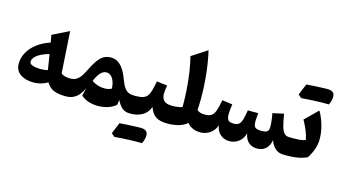

<svg xmlns="http://www.w3.org/2000/svg" viewBox="-109 -1213 3350 1887"><g transform="rotate(15 1566.5 -269.5)"><path d="M311.8 -360.5Q319.3 -314.1 325.4 -276.1Q331.4 -238.1 336.9 -202.5Q322.3 -199.7 303.1 -197.2Q284 -194.7 263.2 -194.7Q235.5 -194.7 209.7 -199.1Q183.9 -203.5 167.5 -213.1Q151 -222.8 151 -239.4Q151 -265.8 172.5 -288.8Q194 -311.8 230.6 -330.3Q267.1 -348.8 311.8 -360.5ZM293.1 -472.2Q214.7 -445.8 158.7 -402.8Q102.7 -359.7 73 -305Q43.3 -250.3 43.3 -188.8Q43.3 -151.5 59 -125.1Q74.7 -98.6 101.2 -81.8Q127.8 -64.9 161.1 -57Q194.3 -49 229.8 -49Q266 -49 301.8 -58.4Q337.6 -67.9 374 -88.5Q400.2 -41.2 446 -20.6Q491.9 0 569.3 0H569.8V-180.5H569.3Q539.4 -180.5 515.3 -186.9Q491.2 -193.4 475.7 -207.2L448.9 -630.5L280.6 -547.2Z M900.1 -331.1Q922.4 -331.1 939.3 -318.8Q956.2 -306.6 967.6 -286.5Q979 -266.3 984.8 -241.4Q990.6 -216.5 991 -190.9Q976.2 -181.5 957.7 -177.7Q939.1 -174 919.8 -174Q880 -174 845.3 -186.1Q810.5 -198.2 788.7 -216.8Q798.8 -239.1 810.4 -259.7Q821.9 -280.3 835.4 -296.2Q849 -312.2 865 -321.6Q881 -331.1 900.1 -331.1ZM903.3 -483.9Q861.3 -483.9 829 -464.1Q796.7 -444.3 768.1 -402.5Q739.4 -360.7 707.4 -294.3Q693.5 -264.8 675.5 -238.8Q657.4 -212.7 631.8 -196.6Q606.3 -180.5 569.8 -180.5Q559.6 -180.5 554.4 -172.4Q549.3 -164.4 549.3 -142.9V-37.6Q549.3 -16.1 554.4 -8.1Q559.6 0 569.8 0Q617.8 0 651 -17Q684.2 -34 707.3 -63.1Q730.3 -92.1 747.2 -128.4L727.9 -49.5Q758.3 -20.2 805 -5.3Q851.7 9.6 901.4 9.6Q951 9.6 999.4 -4.9Q1047.9 -19.4 1083.5 -51.4Q1085.9 -64.6 1087.2 -76.8Q1088.5 -89 1089.5 -101.9Q1111.8 -60.1 1132.5 -38Q1153.2 -16 1176.4 -8Q1199.5 0 1227.9 0H1228.4V-180.5H1227.9Q1189.8 -180.5 1163.8 -191.1Q1137.9 -201.7 1118 -231.3Q1098.1 -260.9 1077.3 -317.7Q1066.9 -346.4 1051.8 -375.6Q1036.6 -404.8 1015.9 -429.4Q995.1 -454.1 967.3 -469Q939.5 -483.9 903.3 -483.9Z M1360.7 250.3Q1375.7 250.3 1385.9 250.5Q1396.2 250.7 1403.2 250.7Q1410.3 250.7 1416.2 251Q1427.1 228.7 1432.6 207.2Q1438.2 185.7 1438.2 166.8Q1438.2 137.4 1419.8 122.7Q1401.4 108.1 1363.1 108.1Q1319.7 128.4 1276.2 149.3Q1232.7 170.2 1189.9 191Q1147 211.8 1104.3 232.7Q1113 240.1 1121.3 247.4Q1129.7 254.7 1137.4 261.4Q1172.5 258.5 1214.1 255.9Q1255.7 253.3 1294.7 251.8Q1333.7 250.3 1360.7 250.3ZM1137.4 261.4Q1175.1 236.2 1212.8 210.9Q1250.5 185.7 1288 159.9Q1325.5 134.1 1363.1 108.1Q1349.1 108.1 1324.2 109Q1299.3 109.9 1269 111.4Q1238.8 113 1207.9 114.7Q1177.1 116.5 1151.4 118.5Q1139.5 146.8 1127.8 175.1Q1116.2 203.5 1104.3 232.7Q1113 240.1 1121.3 247.4Q1129.7 254.7 1137.4 261.4ZM1228.5 0Q1297.4 0 1348.2 -27.7Q1399.1 -55.3 1424.3 -119.5Q1445.6 -55.5 1486.7 -27.8Q1527.8 0 1605.6 0H1606.1V-180.5H1605.6Q1546.4 -180.5 1522.3 -205.6Q1498.2 -230.8 1498.2 -272.5Q1498.2 -291.3 1501.1 -313.7Q1503.9 -336.1 1508 -360.7L1400.4 -373.7Q1390 -316.2 1379.6 -278.6Q1369.3 -241 1352.6 -219.6Q1335.9 -198.2 1306.6 -189.4Q1277.2 -180.5 1228.5 -180.5Q1218.3 -180.5 1213.1 -172.4Q1208 -164.4 1208 -142.9V-37.6Q1208 -16.1 1213.1 -8.1Q1218.3 0 1228.5 0Z M1811.4 -801.4 1654.5 -698.7Q1673 -627.9 1685.2 -545.3Q1697.4 -462.7 1703.5 -374.1Q1709.6 -285.5 1709.6 -195.1Q1688 -187.3 1660.9 -183.9Q1633.8 -180.5 1606 -180.5Q1595.7 -180.5 1590.6 -172.4Q1585.4 -164.4 1585.4 -142.9V-37.6Q1585.4 -16.1 1590.6 -8.1Q1595.7 0 1606 0Q1670.2 0 1720.3 -14.5Q1770.3 -29 1805.8 -59.6Q1829.3 -31.2 1862.1 -15.6Q1894.9 0 1940.3 0H1940.8V-180.5H1940.3Q1925.5 -180.5 1912.5 -182Q1899.6 -183.4 1886.7 -188.6Q1873.9 -193.7 1859.2 -204.3Q1860.5 -227.9 1861.2 -250.7Q1862 -273.6 1862.5 -293.6Q1863 -313.6 1863 -327.8Q1863 -385.9 1859.8 -446.5Q1856.6 -507 1850.2 -567.5Q1843.8 -628.1 1834.1 -687.1Q1824.5 -746.1 1811.4 -801.4Z M2520.7 9.3Q2573.6 9.3 2608 -21.3Q2642.4 -51.9 2652.2 -111.8Q2671.1 -58.9 2704.2 -29.5Q2737.3 0 2792 0H2810.7V-180.5H2799.5Q2766.8 -180.5 2747.3 -200.6Q2727.9 -220.7 2715.2 -266.7Q2702.5 -312.7 2689.9 -390.5L2576.8 -366Q2583.2 -339.5 2588 -300.6Q2592.8 -261.7 2592.8 -230.5Q2592.8 -199.1 2578.9 -184.5Q2565.1 -169.9 2517.3 -169.9Q2466.6 -169.9 2452 -186.1Q2437.3 -202.3 2437.3 -244.8Q2437.3 -256.2 2438.2 -271.6Q2439.1 -286.9 2440.7 -302.5Q2442.2 -318 2443.7 -329.8H2337.4Q2327.1 -265.8 2316.4 -230.8Q2305.7 -195.8 2287.6 -182Q2269.5 -168.1 2237.1 -168.1Q2193.7 -168.1 2179.2 -186Q2164.7 -203.9 2164.7 -246.9Q2164.7 -264.6 2167.3 -291.5Q2169.9 -318.4 2174.5 -347.2L2069.7 -361.5Q2057.6 -293.8 2044 -254Q2030.4 -214.2 2006.9 -197.3Q1983.4 -180.5 1940.9 -180.5Q1930.7 -180.5 1925.5 -172.4Q1920.4 -164.4 1920.4 -142.9V-37.6Q1920.4 -16.1 1925.5 -8.1Q1930.7 0 1940.9 0Q1973.5 0 2004.9 -12.3Q2036.3 -24.6 2061.4 -49.8Q2086.4 -75 2099.4 -113.8Q2109.9 -54.9 2147.8 -22.6Q2185.7 9.6 2239.4 9.6Q2290.5 9.6 2332.4 -21.3Q2374.3 -52.2 2389.5 -110.7Q2398.8 -52.9 2432.9 -21.8Q2467.1 9.3 2520.7 9.3Z M3036 -592.8Q3050.9 -592.8 3061.2 -592.6Q3071.5 -592.4 3078.5 -592.4Q3085.6 -592.4 3091.5 -592.1Q3102.4 -614.4 3107.9 -635.9Q3113.4 -657.4 3113.4 -676.3Q3113.4 -705.7 3095.1 -720.4Q3076.7 -735 3038.4 -735Q2995 -714.7 2951.5 -693.8Q2908 -672.9 2865.2 -652.1Q2822.3 -631.3 2779.6 -610.4Q2788.2 -603 2796.6 -595.7Q2805 -588.4 2812.7 -581.7Q2847.8 -584.6 2889.4 -587.2Q2931 -589.8 2970 -591.3Q3009 -592.8 3036 -592.8ZM2812.7 -581.7Q2850.4 -606.9 2888.1 -632.2Q2925.8 -657.4 2963.3 -683.2Q3000.8 -709 3038.4 -735Q3024.4 -735 2999.5 -734.1Q2974.6 -733.2 2944.3 -731.7Q2914.1 -730.1 2883.2 -728.4Q2852.4 -726.6 2826.7 -724.6Q2814.8 -696.3 2803.1 -668Q2791.5 -639.6 2779.6 -610.4Q2788.2 -603 2796.6 -595.7Q2805 -588.4 2812.7 -581.7ZM2810.5 0H2826.2Q2886.4 0 2935.1 -9Q2983.9 -17.9 3026.5 -37.9Q3058.4 -86.9 3075.7 -138Q3092.9 -189.1 3092.9 -240.2Q3092.9 -289.6 3082.4 -339Q3071.8 -388.5 3054.6 -432.9Q3037.4 -477.2 3017.4 -510.6L2889 -384.3Q2915.5 -336.9 2935.7 -288Q2955.9 -239.1 2963.1 -196.5Q2943 -187.3 2914.8 -183.9Q2886.6 -180.5 2853 -180.5H2810.5Q2800.3 -180.5 2795.2 -172.4Q2790 -164.4 2790 -142.9V-37.6Q2790 -16.1 2795.2 -8.1Q2800.3 0 2810.5 0Z"/></g></svg>

Font: Pinar FD VF
Style: Regular
Weight: 300
Designer: Amin Abedi
Version: Version 2.000